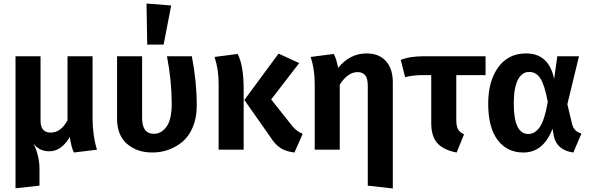

<svg xmlns="http://www.w3.org/2000/svg" viewBox="-20 -849 3347 1089"><path d="M530 0 399 16Q384 -15 376 -72Q328 9 260 9Q202 9 170 -35Q204 35 204 109V204L68 219V-530H210V-164Q210 -97 268 -97Q325 -97 363 -167V-530H505V-182Q505 -81 530 0Z M811 -829 951 -818 908 -596H815ZM1068 -530Q1096 -386 1096 -250Q1096 -182 1074 -129Q1052 -76 1015.5 -45.5Q979 -15 935.5 0.5Q892 16 844 16Q757 16 700.5 -33Q644 -82 644 -176V-530H786V-180Q786 -90 853 -90Q895 -90 924.5 -130.5Q954 -171 954 -261Q954 -389 927 -530Z M1677 -491 1518 -285 1638 -134Q1662 -104 1697 -90L1650 16Q1604 11 1572.5 -8.5Q1541 -28 1512 -74L1366 -282L1560 -545ZM1328 -543Q1362 -477 1362 -344V0H1220V-376Q1220 -455 1197 -526Z M2059 -546Q2129 -546 2168.5 -503Q2208 -460 2208 -382V220L2066 204V-362Q2066 -405 2051 -422.5Q2036 -440 2008 -440Q1953 -440 1907 -369V0H1765V-376Q1765 -457 1742 -526L1873 -543Q1888 -516 1898 -464Q1964 -546 2059 -546Z M2734 -423H2568V-170Q2568 -134 2577.5 -116.5Q2587 -99 2612 -87L2570 16Q2496 2 2461 -36.5Q2426 -75 2426 -151V-423H2373Q2314 -422 2278 -411L2253 -509Q2302 -530 2386 -530H2734Z M2964 -546Q3093 -546 3123 -401L3141 -530H3264L3198 -258L3225 -145Q3236 -102 3278 -92L3232 16Q3138 3 3121 -78L3114 -119Q3062 16 2949 16Q2856 16 2802.5 -55Q2749 -126 2749 -261Q2749 -389 2806 -467.5Q2863 -546 2964 -546ZM2981 -441Q2940 -441 2917 -395.5Q2894 -350 2894 -261Q2894 -89 2977 -89Q3014 -89 3041.5 -128.5Q3069 -168 3087 -271Q3069 -367 3045 -404Q3021 -441 2981 -441Z"/></svg>

Font: Fira Sans SemiBold
Style: Regular
Weight: 600
Designer: bBox Type GmbH & Carrois Corporate GbR & Edenspiekermann AG
Foundry: bBox Type GmbH & Carrois Corporate GbR & Edenspiekermann AG
Version: Version 4.301;PS 004.301;hotconv 1.0.88;makeotf.lib2.5.64775